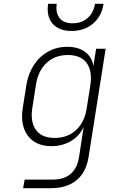

<svg xmlns="http://www.w3.org/2000/svg" viewBox="-20 -805 640 1005"><path d="M101 180 109 135H254Q376 135 394 15L401 -30L418 -141Q397 -94 352 -67Q307 -40 249 -40Q167 -40 126 -94.5Q85 -149 99 -239L118 -360Q128 -420 157.5 -465Q187 -510 232 -535Q277 -560 332 -560Q390 -560 426 -533Q462 -506 469 -459L483 -550H533L444 15Q431 97 380.5 138.5Q330 180 246 180ZM266 -83Q334 -83 378.5 -124.5Q423 -166 434 -239L453 -360Q464 -434 433.5 -475.5Q403 -517 335 -517Q268 -517 223.5 -475.5Q179 -434 168 -360L149 -239Q138 -166 168.5 -124.5Q199 -83 266 -83ZM355 -643Q288 -643 255 -681.5Q222 -720 232 -785H277Q270 -738 292 -710.5Q314 -683 360 -683Q407 -683 438.5 -710.5Q470 -738 477 -785H522Q512 -720 467 -681.5Q422 -643 355 -643Z"/></svg>

Font: NKDuy Mono Thin
Style: Italic
Weight: 100
Italic angle: -9°
Monospace: yes
Designer: NKDuy
Foundry: NKDuy
Version: Version 2.251; ttfautohint (v1.8.4.7-5d5b)